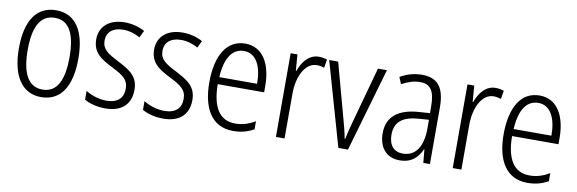

<svg xmlns="http://www.w3.org/2000/svg" viewBox="-44 -867 3615 1202"><g transform="rotate(10 1763.0 -266.0)"><path d="M426 -267C426 -439 363 -542 238 -542C113 -542 48 -443 48 -267C48 -93 115 10 237 10C363 10 426 -93 426 -267ZM104 -267C104 -413 145 -494 238 -494C332 -494 370 -408 370 -267C370 -118 329 -38 237 -38C146 -38 104 -121 104 -267Z M806 -136C806 -223 750 -255 675 -294C603 -331 568 -353 568 -408C568 -463 608 -495 672 -495C710 -495 750 -483 779 -465L801 -510C765 -530 721 -542 673 -542C574 -542 515 -487 515 -407C515 -322 569 -289 646 -250C716 -215 751 -191 751 -134C751 -75 716 -39 644 -39C595 -39 546 -56 512 -78V-22C542 -5 588 10 645 10C749 10 806 -44 806 -136Z M1174 -136C1174 -223 1118 -255 1043 -294C971 -331 936 -353 936 -408C936 -463 976 -495 1040 -495C1078 -495 1118 -483 1147 -465L1169 -510C1133 -530 1089 -542 1041 -542C942 -542 883 -487 883 -407C883 -322 937 -289 1014 -250C1084 -215 1119 -191 1119 -134C1119 -75 1084 -39 1012 -39C963 -39 914 -56 880 -78V-22C910 -5 956 10 1013 10C1117 10 1174 -44 1174 -136Z M1440 -542C1321 -542 1259 -434 1259 -264C1259 -99 1322 10 1458 10C1509 10 1550 -2 1589 -23V-75C1545 -49 1507 -38 1462 -38C1364 -38 1314 -115 1313 -262H1608V-303C1608 -434 1556 -542 1440 -542ZM1440 -495C1520 -495 1556 -412 1555 -307H1315C1322 -432 1367 -495 1440 -495Z M1907 -541C1843 -541 1804 -487 1783 -429H1780L1772 -532H1729V0H1784V-282C1783 -391 1829 -487 1904 -487C1921 -487 1938 -483 1951 -479L1960 -532C1944 -538 1925 -541 1907 -541Z M2126 0H2187L2341 -532H2284L2186 -176C2174 -134 2165 -94 2158 -62H2155C2148 -102 2137 -143 2126 -183L2031 -532H1974Z M2563 -542C2514 -542 2466 -528 2425 -504L2443 -461C2485 -484 2523 -495 2558 -495C2624 -495 2653 -457 2653 -355V-314L2582 -309C2454 -300 2383 -245 2383 -139C2383 -55 2427 10 2516 10C2592 10 2631 -30 2656 -85H2658L2666 0H2708V-359C2708 -485 2664 -542 2563 -542ZM2588 -267 2654 -272V-216C2654 -105 2612 -35 2529 -35C2473 -35 2439 -71 2439 -140C2439 -219 2487 -260 2588 -267Z M3031 -541C2967 -541 2928 -487 2907 -429H2904L2896 -532H2853V0H2908V-282C2907 -391 2953 -487 3028 -487C3045 -487 3062 -483 3075 -479L3084 -532C3068 -538 3049 -541 3031 -541Z M3311 -542C3192 -542 3130 -434 3130 -264C3130 -99 3193 10 3329 10C3380 10 3421 -2 3460 -23V-75C3416 -49 3378 -38 3333 -38C3235 -38 3185 -115 3184 -262H3479V-303C3479 -434 3427 -542 3311 -542ZM3311 -495C3391 -495 3427 -412 3426 -307H3186C3193 -432 3238 -495 3311 -495Z"/></g></svg>

Font: Noto Sans Thai Looped Condensed Light
Style: Regular
Weight: 300
Width: 3
Designer: Sasikarn Vongin, Ben Mitchell
Foundry: The Fontpad Ltd
Version: Version 1.001